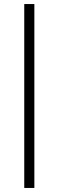

<svg xmlns="http://www.w3.org/2000/svg" viewBox="-20 -780 290 950"><path d="M100 150V-760H150V150Z"/></svg>

Font: Hedvig Letters Serif 24pt 24pt
Style: Regular
Weight: 400
Version: Version 1.000